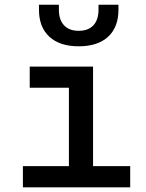

<svg xmlns="http://www.w3.org/2000/svg" viewBox="-20 -803 626 823"><path d="M78.1 0V-90.8H275.4V-426.8H107.4V-517.6H378.9V-90.8H538.1V0ZM317.4 -604.5Q236.3 -604.5 191.7 -645.5Q147 -686.5 147 -761.7V-782.7H232.4V-761.7Q232.4 -718.3 254.4 -694.6Q276.4 -670.9 317.4 -670.9Q358.4 -670.9 380.4 -694.6Q402.3 -718.3 402.3 -761.7V-782.7H487.8V-761.7Q487.8 -686.5 443.4 -645.5Q398.9 -604.5 317.4 -604.5Z"/></svg>

Font: CaskaydiaMono NF
Style: Regular
Weight: 400
Designer: Aaron Bell
Foundry: Saja Typeworks
Version: Version 2111.001; ttfautohint (v1.8.4);Nerd Fonts 3.1.1